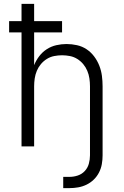

<svg xmlns="http://www.w3.org/2000/svg" viewBox="-20 -755 640 990"><path d="M306 215V157H338Q360 157 381 150Q402 143 417 127Q432 111 438 89.5Q444 68 444 46V-310Q444 -330 441 -350.5Q438 -371 430 -390Q422 -409 409 -424.5Q396 -440 378.5 -451Q361 -462 340.5 -466Q320 -470 300 -470Q280 -470 259.5 -466Q239 -462 221.5 -451Q204 -440 191 -424.5Q178 -409 170 -390Q162 -371 159 -350.5Q156 -330 156 -310V0H91V-588H27V-646H91V-735H156V-646H300V-588H156V-419Q166 -444 182.5 -465.5Q199 -487 221.5 -501.5Q244 -516 270.5 -522Q297 -528 323 -528Q350 -528 377 -522Q404 -516 426.5 -501Q449 -486 465.5 -464Q482 -442 492 -416.5Q502 -391 505.5 -364Q509 -337 509 -310V46Q509 69 505 91.5Q501 114 490.5 134.5Q480 155 463.5 171Q447 187 426.5 197Q406 207 383.5 211Q361 215 338 215Z"/></svg>

Font: Iosevka Aile Light
Style: Regular
Weight: 300
Designer: Belleve Invis
Foundry: Belleve Invis
Version: Version 27.3.5; ttfautohint (v1.8.4)